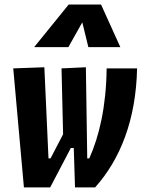

<svg xmlns="http://www.w3.org/2000/svg" viewBox="-20 -815 626 835"><path d="M306.2 0H393.6C503.9 -123 571.3 -294.9 576.2 -517.6H443.8C441.9 -353 412.1 -223.6 368.2 -126H359.4L353.5 -522.5L247.6 -517.6L254.4 -231L199.7 -126H190.9L172.9 -522.5L37.6 -517.6L84 0H198.2L288.1 -171.4H300.8ZM419.4 -795.4H278.8L128.4 -609.9H277.3L337.9 -717.8L364.3 -609.9H503.4Z"/></svg>

Font: Cascadia Code NF
Style: Bold Italic
Weight: 700
Italic angle: -10°
Monospace: yes
Designer: Aaron Bell
Foundry: Saja Typeworks
Version: Version 2404.023